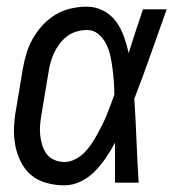

<svg xmlns="http://www.w3.org/2000/svg" viewBox="-20 -548 540 576"><path d="M173 8Q146 8 120 1Q94 -6 74.5 -22Q55 -38 43 -61.5Q31 -85 26 -111Q21 -137 22 -164.5Q23 -192 28 -219L48 -339Q52 -363 59 -386.5Q66 -410 78 -431.5Q90 -453 107.5 -472Q125 -491 146.5 -504Q168 -517 192.5 -522.5Q217 -528 240 -528Q267 -528 290 -516Q313 -504 328 -483.5Q343 -463 351.5 -439Q360 -415 366 -389L367 -392Q377 -424 387.5 -456Q398 -488 409 -520H480Q456 -453 432.5 -386Q409 -319 383 -252Q387 -189 389.5 -126Q392 -63 396 0H325Q325 -30 325 -60Q325 -90 325 -120Q313 -97 298 -75Q283 -53 264.5 -34Q246 -15 222 -3.5Q198 8 173 8ZM174 -62Q189 -62 205 -70Q221 -78 232.5 -89.5Q244 -101 253.5 -115Q263 -129 271 -143.5Q279 -158 286.5 -173Q294 -188 300 -203Q306 -218 312 -233.5Q318 -249 323 -264Q323 -284 321.5 -303.5Q320 -323 317.5 -342.5Q315 -362 311 -380.5Q307 -399 298.5 -416Q290 -433 275.5 -445.5Q261 -458 241 -458Q226 -458 210 -453.5Q194 -449 181 -439Q168 -429 158 -415.5Q148 -402 141.5 -387.5Q135 -373 131 -358Q127 -343 125 -328L105 -208Q102 -192 100.5 -175.5Q99 -159 100.5 -143.5Q102 -128 106.5 -113Q111 -98 120 -86Q129 -74 143.5 -68Q158 -62 174 -62Z"/></svg>

Font: Iosevka Term Curly Oblique
Style: Regular
Weight: 400
Italic angle: -9°
Designer: Belleve Invis
Foundry: Belleve Invis
Version: Version 32.3.0